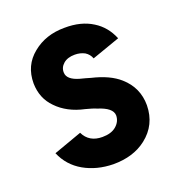

<svg xmlns="http://www.w3.org/2000/svg" viewBox="-102 -597 643 694"><g transform="rotate(-20 219.5 -250.0)"><path d="M390 -410Q370 -459 328 -485Q284 -513 220 -512Q148 -512 98 -471Q47 -430 47 -361Q48 -303 86 -265Q105 -245 131.5 -231Q158 -217 191 -210Q202 -207 212.5 -204Q223 -201 232 -197Q287 -180 288 -151Q288 -127 268 -110Q249 -94 215 -94Q164 -94 144 -136L35 -97Q57 -45 106 -17Q155 11 219 12Q296 12 346 -27Q404 -72 405 -147Q405 -215 354 -260Q317 -293 249 -309Q240 -312 230 -314.5Q220 -317 209 -320Q164 -333 163 -360Q162 -380 178 -394Q194 -408 222 -408Q243 -408 260 -399Q276 -389 282 -372Z"/></g></svg>

Font: Unageo
Style: SemiBold
Weight: 600
Designer: Richard Sepsi
Foundry: Richard Sepsi
Version: Version 2.000